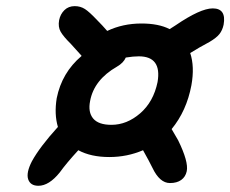

<svg xmlns="http://www.w3.org/2000/svg" viewBox="-20 -636 744 620"><path d="M104 -36.1Q78.1 -36.1 71 -57.1Q64 -78.1 83 -115.2Q108.4 -161.6 167 -226.1Q154.8 -267.1 163.1 -318.8Q179.7 -401.4 243.2 -455.1V-456.1Q231.4 -469.7 208 -495.1Q184.6 -518.1 175.8 -533.7Q167 -549.3 170.9 -570.8Q174.8 -590.3 188 -603.3Q201.2 -616.2 221.2 -616.2Q239.7 -616.2 254.2 -606.9Q268.6 -597.7 293.9 -570.8Q311 -553.7 326.2 -536.1Q376.5 -560.1 437 -560.1Q492.2 -560.1 527.8 -542Q530.8 -543.9 537.4 -548.1Q543.9 -552.2 546.9 -554.2Q627 -608.9 667 -608.9Q711.4 -608.9 702.1 -556.2Q698.2 -538.1 688.5 -525.9Q678.7 -513.7 657.2 -501Q620.6 -481.4 594.2 -464.8Q608.9 -420.9 598.1 -360.8Q582.5 -277.8 534.2 -219.2Q552.2 -189 555.2 -183.1Q589.4 -113.3 583 -83Q579.1 -64.9 565.2 -54.9Q551.3 -44.9 528.8 -44.9Q495.6 -44.9 472.2 -94.2Q462.4 -114.3 441.9 -150.9Q390.6 -128.9 333 -128.9Q273.4 -128.9 232.9 -150.9Q194.3 -108.9 172.9 -79.1Q138.2 -36.1 104 -36.1ZM271 -310.1Q263.7 -273.9 280.8 -253.4Q297.9 -232.9 339.8 -232.9Q389.6 -232.9 432.6 -270Q475.6 -307.1 488.8 -371.1Q502.9 -454.1 428.2 -454.1Q410.6 -454.1 386.2 -450.2Q378.9 -433.1 357.9 -420.9Q283.7 -378.4 271 -310.1Z"/></svg>

Font: Shantell Sans Bouncy
Style: Italic
Weight: 500
Italic angle: -11.31°
Designer: Stephen Nixon, Anya Danilova, Shantell Martin
Foundry: Arrow Type
Version: Version 1.006;[9816181b4]